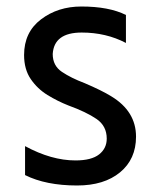

<svg xmlns="http://www.w3.org/2000/svg" viewBox="-20 -560 468 590"><path d="M217 10Q121 10 57 -22V-111Q138 -67 212 -67Q261 -67 284.5 -85.5Q308 -104 308 -134Q308 -173 276.5 -194.5Q245 -216 190 -236Q157 -249 126 -268Q95 -287 74.5 -317Q54 -347 54 -391Q54 -461 106 -500.5Q158 -540 230 -540Q315 -540 367 -514V-428Q306 -460 231 -460Q146 -460 142 -394Q142 -358 170.5 -339Q199 -320 239 -305Q293 -282 322 -264Q398 -218 398 -140Q398 -71 349 -30.5Q300 10 217 10Z"/></svg>

Font: LXGW 975 Gothic SC
Style: Regular
Weight: 400
Version: Version 2.01;February 25, 2021